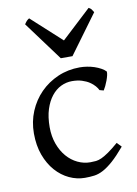

<svg xmlns="http://www.w3.org/2000/svg" viewBox="-84 -776 604 846"><g transform="rotate(-10 218.5 -352.5)"><path d="M410.2 -92.8Q378.4 -55.2 354.2 -33.9Q330.1 -12.7 309.6 -1.7Q289.1 9.3 269.5 12Q250 14.6 227.1 14.6Q191.4 14.6 157.5 -1.2Q123.5 -17.1 97.2 -46.9Q70.8 -76.7 54.9 -119.6Q39.1 -162.6 39.1 -216.8Q39.1 -269.5 58.3 -315.4Q77.6 -361.3 111.1 -395.3Q144.5 -429.2 189.9 -449Q235.4 -468.8 288.1 -468.8Q304.2 -468.8 321 -466.1Q337.9 -463.4 353.3 -458.3Q368.7 -453.1 381.6 -446Q394.5 -439 402.8 -430.2Q403.8 -424.3 401.4 -413.6Q398.9 -402.8 394.5 -390.9Q390.1 -378.9 384.8 -367.9Q379.4 -356.9 375 -350.1L356.9 -355Q353 -363.8 344.2 -374Q335.4 -384.3 321.5 -393.6Q307.6 -402.8 288.3 -408.9Q269 -415 244.1 -415Q218.3 -415 194.6 -403.6Q170.9 -392.1 152.6 -369.1Q134.3 -346.2 123.3 -312Q112.3 -277.8 112.3 -231.9Q112.3 -190.4 124.8 -156.5Q137.2 -122.6 158 -98.6Q178.7 -74.7 205.8 -61.8Q232.9 -48.8 262.2 -48.8Q275.9 -48.8 287.6 -50Q299.3 -51.3 313.2 -57.6Q327.1 -64 345.5 -76.7Q363.8 -89.4 391.1 -112.8ZM265.6 -522.9H213.4L84.5 -697.3Q87.9 -702.1 90.3 -705.6Q92.8 -709 95 -711.4Q97.2 -713.9 99.9 -715.8Q102.5 -717.8 106.4 -720.2L240.7 -597.7L372.6 -720.2Q380.9 -715.8 384.3 -711.4Q387.7 -707 393.6 -697.3Z"/></g></svg>

Font: Gentium Plus Eur
Style: Regular
Weight: 400
Designer: J. Victor Gaultney, Annie Olsen, Iska Routamaa, Becca Hirsbrunner
Foundry: SIL International
Version: Version 5.000